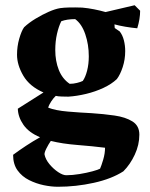

<svg xmlns="http://www.w3.org/2000/svg" viewBox="-20 -497 573 733"><path d="M201 216Q176 216 147 210Q118 204 91 190.5Q64 177 47 153.5Q30 130 30 94Q53 77 79.5 59.5Q106 42 133 27Q90 9 69.5 -20.5Q49 -50 48 -82L146 -144Q93 -167 69 -208Q45 -249 45 -288Q45 -320 53.5 -349.5Q62 -379 72 -393Q90 -410 115.5 -425.5Q141 -441 166 -452Q191 -463 210 -466Q224 -468 245 -468.5Q266 -469 294 -468Q316 -466 339 -461.5Q362 -457 383 -451L494 -477L515 -456Q515 -425 504 -389Q482 -391 458.5 -395Q435 -399 417 -404L418 -390L437 -377Q448 -363 453 -343Q458 -323 458 -302Q458 -270 448.5 -241Q439 -212 426 -195Q406 -176 375 -161.5Q344 -147 308.5 -138.5Q273 -130 241 -128Q229 -128 215 -128.5Q201 -129 193 -131Q185 -124 176 -110.5Q167 -97 164 -86Q192 -75 239.5 -71Q287 -67 329 -65Q375 -62 417 -56Q459 -50 485.5 -33.5Q512 -17 512 17Q512 56 494.5 93.5Q477 131 451 157Q406 186 338 201Q270 216 201 216ZM246 -177Q260 -177 274 -180.5Q288 -184 296 -188Q306 -202 312.5 -227Q319 -252 319 -282Q319 -327 305.5 -366.5Q292 -406 267 -424Q236 -424 214 -416Q204 -396 197.5 -367.5Q191 -339 191 -306Q191 -264 204.5 -230Q218 -196 246 -177ZM233 172Q256 172 283.5 167.5Q311 163 333 157Q355 151 362 147Q367 136 374 112.5Q381 89 381 67Q333 61 275.5 56.5Q218 52 174 41Q165 54 157 70Q149 86 150 93Q154 112 169 130Q184 148 202 160Q220 172 233 172Z"/></svg>

Font: Labrada
Style: Bold
Weight: 700
Designer: Mercedes Jáuregui
Foundry: Omnibus-Type Team
Version: Version 1.000; ttfautohint (v1.8.4.7-5d5b)